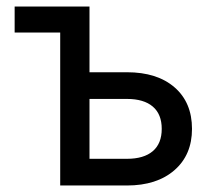

<svg xmlns="http://www.w3.org/2000/svg" viewBox="-20 -570 640 590"><path d="M165 0V-470H25V-550H255V-348H370Q463 -348 516.5 -301.5Q570 -255 570 -174Q570 -94 516 -47Q462 0 370 0ZM255 -82H370Q422 -82 449.5 -105.5Q477 -129 477 -174Q477 -219 449.5 -242.5Q422 -266 370 -266H255Z"/></svg>

Font: JetBrainsMonoNL NFM
Style: Regular
Weight: 400
Monospace: yes
Designer: Philipp Nurullin, Konstantin Bulenkov
Foundry: JetBrains
Version: Version 2.304; ttfautohint (v1.8.4.7-5d5b);Nerd Fonts 3.3.0